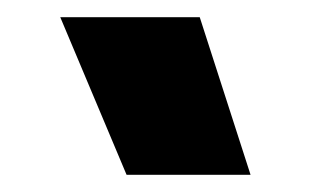

<svg xmlns="http://www.w3.org/2000/svg" viewBox="-20 -764 361 223"><path d="M127 -561H271L212 -744H50Z"/></svg>

Font: Fixel Text Black
Style: Regular
Weight: 900
Width: 4
Designer: AlfaBravo + MacPaw
Foundry: Kyrylo Tkachov, Marchela Mozhyna, Serhii Makarenko, Maria Weinstein, Zakhar Kryvoshyya
Version: Version 1.211